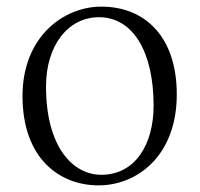

<svg xmlns="http://www.w3.org/2000/svg" viewBox="-20 -546 604 580"><path d="M278 14C392 14 514 -73 514 -261C514 -435 418 -526 286 -526C172 -526 48 -435 48 -256C48 -68 159 14 278 14ZM286 -18C200 -18 119 -102 119 -285C119 -408 185 -494 279 -494C382 -494 444 -389 444 -227C444 -109 388 -18 286 -18Z"/></svg>

Font: Noto Serif TC Light
Style: Regular
Weight: 300
Designer: Ryoko NISHIZUKA 西塚涼子 (kana & ideographs); Frank Grießhammer (Latin, Greek & Cyrillic); Wenlong ZHANG 张文龙 (bopomofo); San
Foundry: Adobe
Version: Version 2.001;hotconv 1.1.0;makeotfexe 2.6.0